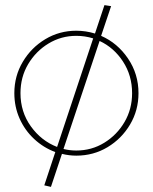

<svg xmlns="http://www.w3.org/2000/svg" viewBox="-20 -613 597 750"><path d="M179 117 153 111 196 -19Q150 -36 113.5 -70Q77 -104 56.5 -150Q36 -196 36 -249Q36 -316 69 -371.5Q102 -427 157 -460Q212 -493 278 -493Q315 -493 351 -482L388 -593L414 -589L375 -473Q439 -445 480 -384.5Q521 -324 521 -249Q521 -182 488 -126.5Q455 -71 400 -38Q345 -5 278 -5Q250 -5 222 -12ZM60 -249Q60 -176 100.5 -119.5Q141 -63 203 -39L344 -463Q312 -473 278 -473Q219 -473 169.5 -443Q120 -413 90 -362.5Q60 -312 60 -249ZM278 -25Q338 -25 387.5 -55.5Q437 -86 466.5 -136.5Q496 -187 496 -249Q496 -318 460.5 -372.5Q425 -427 369 -453L228 -31Q253 -25 278 -25Z"/></svg>

Font: Lil Grotesk Thin
Style: Regular
Weight: 100
Designer: Bastien Sozeau
Foundry: NBR — Bastien Sozeau
Version: Version 3.003; ttfautohint (v1.8.4.7-5d5b);gftools[0.9.33]